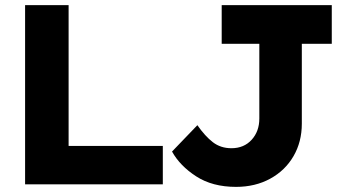

<svg xmlns="http://www.w3.org/2000/svg" viewBox="-20 -720 1341 750"><path d="M78 -700H248V-150H616V0H78ZM652 -128 751 -231Q781 -188 811.5 -164.5Q842 -141 884 -141Q933 -141 963 -174Q993 -207 993 -257V-549H846V-700H1276V-549H1159V-237Q1159 -166 1126.5 -110Q1094 -54 1035.5 -22Q977 10 902 10Q810 10 746.5 -31Q683 -72 652 -128Z"/></svg>

Font: Lexend Exa HM Xlight
Style: Bold
Weight: 700
Designer: Bonnie Shaver-Troup, Thomas Jockin, Octavio Pardo
Foundry: Lexend
Version: Version 1.091